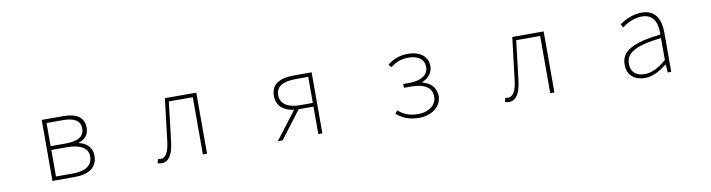

<svg xmlns="http://www.w3.org/2000/svg" viewBox="-26 -1080 6051 1633"><g transform="rotate(-10 3000.0 -263.5)"><path d="M334 0H525C648 0 723 -48 723 -150C723 -229 667 -266 612 -278V-282C660 -297 699 -329 699 -397C699 -486 633 -527 519 -527H334ZM370 -294V-494H510C616 -494 661 -459 661 -395C661 -333 616 -294 500 -294ZM370 -32V-261H505C622 -261 686 -222 686 -151C686 -73 627 -32 514 -32Z M1277 13C1335 13 1373 -40 1386 -156C1400 -270 1413 -381 1426 -494H1633V0H1669V-527H1398C1383 -405 1368 -284 1354 -162C1343 -68 1316 -24 1272 -24C1263 -24 1257 -26 1250 -28L1241 7C1252 11 1261 13 1277 13Z M2521 -269C2417 -269 2351 -307 2351 -385C2351 -462 2417 -494 2521 -494H2630V-269ZM2280 0H2322L2502 -237H2630V0H2665V-527H2509C2395 -527 2314 -489 2314 -385C2314 -295 2378 -250 2463 -239Z M3500 13C3609 13 3694 -51 3694 -141C3694 -220 3639 -262 3579 -277V-282C3633 -306 3669 -347 3669 -405C3669 -494 3592 -540 3499 -540C3418 -540 3365 -513 3321 -478L3341 -452C3385 -485 3426 -507 3499 -507C3574 -507 3632 -474 3632 -403C3632 -337 3577 -294 3465 -294H3415V-261H3480C3591 -261 3656 -221 3656 -143C3656 -67 3584 -20 3499 -20C3433 -20 3378 -35 3326 -82L3305 -57C3362 -6 3426 13 3500 13Z M4277 13C4335 13 4373 -40 4386 -156C4400 -270 4413 -381 4426 -494H4633V0H4669V-527H4398C4383 -405 4368 -284 4354 -162C4343 -68 4316 -24 4272 -24C4263 -24 4257 -26 4250 -28L4241 7C4252 11 4261 13 4277 13Z M5450 13C5520 13 5586 -26 5640 -70H5643L5648 0H5678V-341C5678 -448 5640 -540 5516 -540C5430 -540 5357 -496 5324 -472L5342 -443C5376 -470 5439 -507 5514 -507C5623 -507 5645 -414 5642 -329C5405 -302 5298 -247 5298 -130C5298 -30 5368 13 5450 13ZM5453 -20C5389 -20 5335 -50 5335 -131C5335 -220 5413 -273 5642 -298V-109C5573 -50 5516 -20 5453 -20Z"/></g></svg>

Font: Harano Aji Gothic TW ExtraLight
Style: Regular
Weight: 250
Foundry: Masamichi Hosoda
Version: HaranoAjiGothicTW-ExtraLight version 20230610;ttx 4.39.4